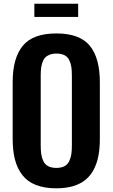

<svg xmlns="http://www.w3.org/2000/svg" viewBox="-20 -998 603 1029"><path d="M164.1 -907.2V-978H398.9V-907.2ZM282.2 11.2Q217.8 11.2 172.1 -6.8Q126.5 -24.9 99.4 -60.3Q72.3 -95.7 60.1 -143.1Q47.9 -190.4 47.9 -253.9V-558.1Q47.9 -687 102.3 -752.9Q156.7 -818.8 282.2 -818.8Q407.2 -818.8 461.2 -752.9Q515.1 -687 515.1 -558.1V-253.9Q515.1 -203.6 507.6 -163.6Q500 -123.5 482.9 -90.3Q465.8 -57.1 439 -34.9Q412.1 -12.7 372.8 -0.7Q333.5 11.2 282.2 11.2ZM282.2 -98.1Q308.1 -98.1 325.2 -107.2Q342.3 -116.2 350.8 -134Q359.4 -151.9 362.3 -171.6Q365.2 -191.4 365.2 -219.2V-591.8Q365.2 -620.1 362.3 -639.6Q359.4 -659.2 350.8 -676.5Q342.3 -693.8 325.2 -702.4Q308.1 -710.9 282.2 -710.9Q261.2 -710.9 245.8 -704.8Q230.5 -698.7 221.4 -688.7Q212.4 -678.7 207 -662.8Q201.7 -647 200 -630.4Q198.2 -613.8 198.2 -591.8V-219.2Q198.2 -190.9 201.2 -171.4Q204.1 -151.9 212.6 -134Q221.2 -116.2 238.5 -107.2Q255.9 -98.1 282.2 -98.1Z"/></svg>

Font: Oswald Medium
Style: Regular
Weight: 500
Designer: Vernon Adams
Foundry: Vernon Adams
Version: Version 4.103